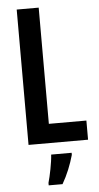

<svg xmlns="http://www.w3.org/2000/svg" viewBox="-62 -751 518 1009"><g transform="rotate(-5 197.5 -246.5)"><path d="M66 0H380V-101H182V-714H66ZM288 72V61H180C178 101 163 174 153 208V221H226C253 175 274 122 288 72Z"/></g></svg>

Font: Noto Sans Hebrew ExtraCondensed SemiBold
Style: Regular
Weight: 600
Width: 2
Designer: Ben Nathan
Foundry: Google LLC
Version: Version 3.001